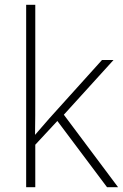

<svg xmlns="http://www.w3.org/2000/svg" viewBox="-20 -780 512 800"><path d="M127 -381V-760H89V0H127V-177L219 -276L426 0H472L246 -302L453 -530H405L185 -286C164 -262 147 -242 126 -218C127 -274 127 -325 127 -381Z"/></svg>

Font: Noto Sans Lao ExtraLight
Style: Regular
Weight: 200
Designer: Monotype Design Team
Foundry: Monotype Imaging Inc.
Version: Version 2.003